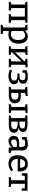

<svg xmlns="http://www.w3.org/2000/svg" viewBox="2300 -2880 810 5450"><g transform="rotate(90 2705.0 -155.0)"><path d="M627 -530V-478L552 -456V-72L627 -53V0H382V-53L452 -70V-455L209 -456V-70L279 -53V0H34V-53L109 -72V-456L34 -475V-527L204 -530Z M1219 -275Q1219 -137 1149.5 -63Q1080 11 961 11Q919 11 860 -2V159L947 177V230H686V177L760 158V-456L686 -474V-527L838 -534L848 -463Q936 -540 1022 -540Q1079 -540 1123.5 -509Q1168 -478 1193.5 -418Q1219 -358 1219 -275ZM1115 -265Q1115 -357 1079 -411Q1043 -465 985 -465Q922 -465 860 -407V-76Q910 -62 949 -62Q1030 -62 1072.5 -115Q1115 -168 1115 -265Z M1892 -533V-481L1818 -460V-72L1892 -53V0H1651V-53L1722 -70V-357L1465 -92V-68L1537 -53V0H1295V-53L1370 -72V-456L1295 -475V-527L1537 -533V-481L1465 -460V-181L1723 -439L1722 -459L1651 -475V-527Z M2371 -150Q2371 -72 2303.5 -31Q2236 10 2138 10Q2090 10 2043 -1Q1996 -12 1958 -33L1980 -97Q2015 -78 2054.5 -68Q2094 -58 2131 -58Q2190 -58 2228.5 -82.5Q2267 -107 2267 -155Q2267 -196 2235 -220Q2203 -244 2133 -244H2066V-305H2131Q2195 -305 2226.5 -327.5Q2258 -350 2258 -392Q2258 -434 2228.5 -453.5Q2199 -473 2148 -473Q2109 -473 2051 -461L2040 -386H1976L1972 -510Q2080 -540 2163 -540Q2251 -540 2304.5 -506.5Q2358 -473 2358 -405Q2358 -353 2327.5 -322Q2297 -291 2234 -279Q2304 -269 2337.5 -236Q2371 -203 2371 -150Z M2720 -340Q2813 -340 2862.5 -298.5Q2912 -257 2912 -175Q2912 0 2677 0H2444V-53L2518 -71V-458L2444 -475V-527L2705 -533V-481L2618 -462V-340ZM3189 -533V-481L3115 -463V-71L3189 -53V0H2940V-53L3015 -71V-458L2940 -475V-527ZM2676 -68Q2744 -68 2776 -94Q2808 -120 2808 -172Q2808 -272 2697 -272H2618V-68Z M3750 -145Q3750 -71 3693 -35.5Q3636 0 3517 0H3258V-53L3332 -71V-457L3258 -474V-527L3432 -530H3525Q3625 -530 3676 -500Q3727 -470 3727 -402Q3727 -350 3695.5 -321Q3664 -292 3602 -280Q3750 -264 3750 -145ZM3432 -463V-303H3483Q3560 -303 3593.5 -323Q3627 -343 3627 -387Q3627 -428 3597.5 -445.5Q3568 -463 3505 -463ZM3505 -68Q3579 -68 3612 -88Q3645 -108 3645 -156Q3645 -248 3525 -248H3432V-68Z M4251 -72 4326 -54V-1L4174 6L4161 -80Q4121 -36 4072.5 -13Q4024 10 3978 10Q3917 10 3877 -29.5Q3837 -69 3837 -142Q3837 -224 3888.5 -258.5Q3940 -293 4038 -293H4151V-368Q4151 -465 4049 -465Q4007 -465 3950 -448L3940 -369H3874L3866 -502Q3989 -540 4074 -540Q4251 -540 4251 -386ZM4012 -65Q4042 -65 4079 -83.5Q4116 -102 4151 -134V-229H4054Q3990 -229 3964 -209.5Q3938 -190 3938 -149Q3938 -107 3958 -86Q3978 -65 4012 -65Z M4809 -122 4844 -67Q4733 10 4619 10Q4513 10 4449.5 -59.5Q4386 -129 4386 -256Q4386 -343 4416.5 -407Q4447 -471 4503.5 -505.5Q4560 -540 4636 -540Q4741 -540 4794 -476.5Q4847 -413 4847 -308Q4847 -281 4843 -252H4489Q4493 -166 4532 -116Q4571 -66 4643 -66Q4721 -66 4809 -122ZM4492 -321H4744Q4744 -385 4715.5 -425Q4687 -465 4628 -465Q4571 -465 4536.5 -426.5Q4502 -388 4492 -321Z M4899 -366V-530H5395V-366H5333L5317 -455H5197V-70L5288 -52V0H5007V-52L5097 -69V-455H4976L4960 -366Z"/></g></svg>

Font: Bitter Pro Medium
Style: Regular
Weight: 500
Designer: Sol Matas, and Bitter project Authors
Foundry: Sol Matas
Version: Version 1.010